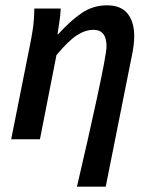

<svg xmlns="http://www.w3.org/2000/svg" viewBox="-20 -523 570 721"><path d="M269 178Q290 89 309.5 2Q329 -85 345 -159Q361 -233 370.5 -283.5Q380 -334 380 -349Q380 -411 331 -411Q300 -411 268 -390Q236 -369 192 -316L130 0H22L92 -351Q98 -380 103 -412Q108 -444 109 -491H208Q207 -466 203 -440.5Q199 -415 196 -394H198Q245 -446 287.5 -474.5Q330 -503 382 -503Q434 -503 459 -472Q484 -441 484 -387Q484 -370 481.5 -350.5Q479 -331 474 -308L377 178Z"/></svg>

Font: Source Sans 3 Semibold
Style: Italic
Weight: 600
Italic angle: -11°
Designer: Paul D. Hunt
Foundry: Adobe
Version: Version 3.052;hotconv 1.1.0;makeotfexe 2.6.0